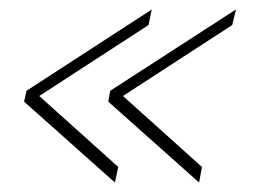

<svg xmlns="http://www.w3.org/2000/svg" viewBox="-20 -462 553 406"><path d="M36 -270 301 -442 294 -409 63 -259 230 -109 223 -76 31 -247ZM213 -270 479 -442 471 -409 240 -259 407 -109 401 -76 209 -247Z"/></svg>

Font: Raleway Thin ExtraLight
Style: Italic
Weight: 250
Italic angle: -12°
Version: Version 4.026